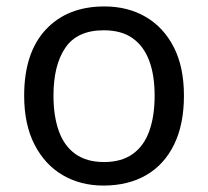

<svg xmlns="http://www.w3.org/2000/svg" viewBox="-20 -566 645 596"><path d="M551 -269Q551 -180 520.5 -117.5Q490 -55 434 -22.5Q378 10 301 10Q230 10 174.5 -22.5Q119 -55 87 -117.5Q55 -180 55 -269Q55 -402 122 -474Q189 -546 304 -546Q377 -546 432.5 -513.5Q488 -481 519.5 -419.5Q551 -358 551 -269ZM146 -269Q146 -206 162.5 -159.5Q179 -113 214 -88Q249 -63 303 -63Q357 -63 392 -88Q427 -113 443.5 -159.5Q460 -206 460 -269Q460 -333 443 -378Q426 -423 391.5 -447.5Q357 -472 302 -472Q220 -472 183 -418Q146 -364 146 -269Z"/></svg>

Font: hexbangla15
Style: Regular
Weight: 400
Designer: Jelle Bosma - Monotype Design Team
Foundry: Monotype Imaging Inc.
Version: Version 2.006